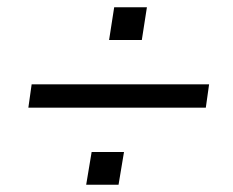

<svg xmlns="http://www.w3.org/2000/svg" viewBox="-20 -550 640 528"><path d="M58 -254 67 -318H555L546 -254ZM217 -42 232 -132H321L306 -42ZM280 -440 294 -530H384L370 -440Z"/></svg>

Font: Nunito Sans 10pt
Style: Italic
Weight: 400
Italic angle: -9°
Designer: Vernon Adams
Foundry: Vernon Adams
Version: Version 3.101;gftools[0.9.27]